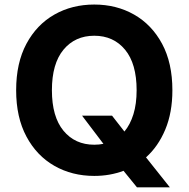

<svg xmlns="http://www.w3.org/2000/svg" viewBox="-20 -757 823 837"><path d="M731.5 -363.6Q731.5 -266.3 700.6 -192.5Q669.7 -118.6 616.5 -71L720.5 59.7H577.1L518.5 -12.4Q459.2 9.9 391 9.9Q294 9.9 217 -34.1Q139.9 -78.1 95.2 -161.8Q50.4 -245.4 50.4 -363.6Q50.4 -482.6 95.2 -566.1Q139.9 -649.5 217 -693.4Q294 -737.2 391 -737.2Q487.6 -737.2 564.6 -693.4Q641.7 -649.5 686.6 -566.1Q731.5 -482.6 731.5 -363.6ZM337.7 -252.8H468.4L522.4 -183.6Q547.6 -213.8 561.6 -258.9Q575.6 -304 575.6 -363.6Q575.6 -479.4 525.2 -540.3Q474.8 -601.2 391 -601.2Q307.2 -601.2 256.7 -540.3Q206.3 -479.4 206.3 -363.6Q206.3 -248.2 256.7 -187.1Q307.2 -126.1 391 -126.1Q411.9 -126.1 430.8 -130Z"/></svg>

Font: Inter Zeller
Style: Bold
Weight: 700
Designer: Rasmus Andersson; Joe Bland
Foundry: zeller
Version: Version 3.015;git-dec3a8cb1